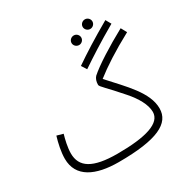

<svg xmlns="http://www.w3.org/2000/svg" viewBox="-198 -1031 1174 1215"><g transform="rotate(-30 389.5 -424.0)"><path d="M588 -799C607 -799 623 -815 623 -834C623 -853 607 -869 588 -869C568 -869 552 -853 552 -834C552 -815 568 -799 588 -799ZM476 -746C495 -746 511 -762 511 -781C511 -800 495 -816 476 -816C456 -816 440 -800 440 -781C440 -762 456 -746 476 -746ZM443 -588C519 -639 600 -692 720 -761L698 -800C578 -731 496 -679 419 -626ZM323 21C605 21 716 -36 716 -145C716 -262 604 -367 497 -486C563 -538 656 -599 779 -665L756 -707C640 -644 523 -570 472 -524C460 -511 453 -492 453 -468C453 -454 489 -427 580 -322C632 -263 668 -200 668 -147C668 -65 552 -29 342 -29C162 -29 87 -78 87 -178C87 -221 100 -275 110 -309L64 -322C50 -276 37 -217 37 -168C37 -33 155 21 323 21Z"/></g></svg>

Font: Noto Sans Arabic UI Cn Lt
Style: Regular
Weight: 300
Width: 3
Designer: Monotype Design Team, Nadine Chahine and Nizar Qandah
Foundry: Monotype Imaging Inc.
Version: Version 2.010